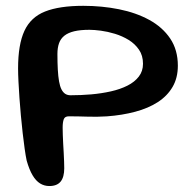

<svg xmlns="http://www.w3.org/2000/svg" viewBox="-20 -619 646 650"><path d="M147.1 10.8Q129.9 10.8 115.8 2.1Q101.6 -6.6 90.3 -25.6Q79 -44.6 70.3 -75.3Q66.9 -91.2 63.5 -115.3Q60 -139.4 56.8 -168.3Q53.5 -197.1 50.7 -227.8Q47.9 -258.4 45.8 -288Q43.8 -317.6 42.5 -343.2Q41.2 -368.9 41.2 -387.2Q41.2 -468.1 62.6 -514.4Q84 -560.8 132.5 -580Q181.1 -599.3 261.9 -599.3Q325.1 -599.3 382.8 -587.7Q440.6 -576.1 485.4 -551.6Q530.2 -527.1 556.2 -488.6Q582.1 -450.1 582.1 -396.5Q582.1 -355.4 564.3 -324.8Q546.4 -294.1 514.1 -273.2Q481.8 -252.4 437.8 -240.7Q393.8 -228.9 341.8 -225.1Q307.9 -222.9 275.8 -224.1Q243.6 -225.2 212.9 -225.2Q199.4 -225.2 195.8 -215.1Q192.1 -204.9 192.1 -186.8Q192.1 -176.8 192.6 -162.8Q193.1 -148.8 193.9 -132.8Q194.8 -116.9 195.7 -101.2Q196.6 -85.6 197 -72.1Q197.5 -58.6 197.5 -49.4Q197.5 -19.2 185.2 -4.2Q172.9 10.8 147.1 10.8ZM218.8 -296.5Q253.8 -296.5 288.9 -299.5Q323.9 -302.6 355.5 -309.7Q387.1 -316.8 411.4 -329.1Q435.8 -341.4 449.9 -359.7Q464.1 -378 464.1 -403.1Q464.1 -431.1 450.5 -450.8Q437 -470.6 415.6 -483.8Q394.1 -496.9 369.4 -504.5Q344.7 -512 321.7 -515.1Q298.6 -518.1 282.9 -518.1Q252.5 -518.1 231.6 -513.2Q210.7 -508.2 198 -498.2Q185.4 -488.1 179.9 -472.8Q174.4 -457.4 174.4 -436.3Q174.4 -406.2 175.7 -383.2Q177 -360.2 179.9 -343.7Q182.8 -327.2 187.9 -316.9Q193 -306.6 200.6 -301.5Q208.2 -296.5 218.8 -296.5Z"/></svg>

Font: Gluten Thin
Style: Regular
Weight: 100
Designer: Tyler Finck
Foundry: Etcetera Type Company
Version: Version 1.300